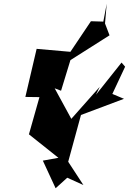

<svg xmlns="http://www.w3.org/2000/svg" viewBox="-20 -1029 686 1022"><path d="M362 -392 271 -559 305 -546 368 -752 175 -769 115 -513 190 -512 134 -314 291 -189 208 -174 276 -27 338 -83 424 -44 343 -168 411 -417 640 -503 578 -529 646 -674 627 -696 491 -525 511 -567 290 -318ZM464 -916 303 -676 563 -841 539 -904 548 -1009 530 -914Z"/></svg>

Font: Asimov Silicon
Style: Regular
Weight: 400
Designer: Google
Version: Version 2.000980; 2014